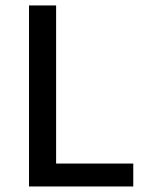

<svg xmlns="http://www.w3.org/2000/svg" viewBox="-20 -675 529 695"><path d="M85 0V-655.3H183.1V-83H462.4V0Z"/></svg>

Font: Varta Light SemiBold
Style: Regular
Weight: 600
Version: Version 1.004